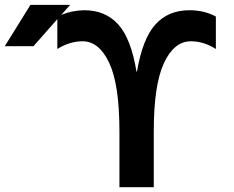

<svg xmlns="http://www.w3.org/2000/svg" viewBox="-21 -783 977 803"><path d="M771.5 -740.2Q833 -740.2 881.8 -713.9V-578.1Q831.1 -610.4 777.3 -610.4Q707 -610.4 664.6 -519Q622.1 -427.7 622.1 -233.4V0H478.5V-233.4Q478.5 -428.7 436 -519.5Q393.6 -610.4 324.2 -610.4Q270.5 -610.4 218.8 -578.1V-703.1L119.1 -589.8H-1L106.4 -762.7H272.5L235.4 -720.7Q279.3 -739.3 331.1 -740.2Q419.9 -740.2 473.6 -680.7Q527.3 -621.1 549.8 -483.4H551.8Q575.2 -621.1 628.9 -680.7Q682.6 -740.2 771.5 -740.2Z"/></svg>

Font: Mgen+ 1c bold
Style: Bold
Weight: 700
Designer: [Source Han Sans]
Ryoko NISHIZUKA  (kana & ideographs); Paul D. Hunt (Latin, Greek & Cyrillic); Wenlong ZHANG  (bopomofo
Version: Version 1.059.20150602